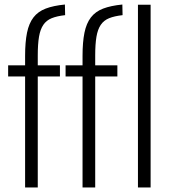

<svg xmlns="http://www.w3.org/2000/svg" viewBox="-20 -829 754 849"><path d="M345 -491H270V-540H345V-582Q345 -643 353.5 -684.5Q362 -726 382 -752Q402 -778 436 -791Q470 -804 521 -809L522 -762Q486 -758 462.5 -748.5Q439 -739 425.5 -719Q412 -699 406.5 -666.5Q401 -634 401 -584V-540H499V-491H401V0H345ZM590 -808H646V0H590ZM91 -491H16V-540H91V-582Q91 -643 99.5 -684.5Q108 -726 128 -752Q148 -778 182 -791Q216 -804 267 -809L268 -762Q232 -758 208.5 -748.5Q185 -739 171.5 -719Q158 -699 152.5 -666.5Q147 -634 147 -584V-540H245V-491H147V0H91Z"/></svg>

Font: Encode Sans Compressed
Style: Light
Weight: 300
Designer: Pablo Impallari, Andres Torresi
Foundry: Pablo Impallari, Andres Torresi
Version: Version 1.000; ttfautohint (v1.00) -l 8 -r 50 -G 200 -x 14 -